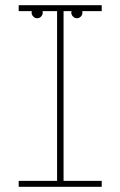

<svg xmlns="http://www.w3.org/2000/svg" viewBox="-20 -720 464 740"><path d="M52 0V-23H200V-677H52V-700H372V-677H225V-23H372V0ZM276.3 -649.7Q268 -649.7 261.4 -656.3Q254.8 -662.9 254.8 -671.2Q254.8 -680.3 261.4 -686.5Q268 -692.7 276.3 -692.7Q285.3 -692.7 291.5 -686.5Q297.7 -680.3 297.7 -671.2Q297.7 -662.9 291.5 -656.3Q285.3 -649.7 276.3 -649.7ZM123.3 -649.7Q115 -649.7 108.4 -656.3Q101.8 -662.9 101.8 -671.2Q101.8 -680.3 108.4 -686.5Q115 -692.7 123.3 -692.7Q132.3 -692.7 138.5 -686.5Q144.7 -680.3 144.7 -671.2Q144.7 -662.9 138.5 -656.3Q132.3 -649.7 123.3 -649.7Z"/></svg>

Font: MuseoModerno SemiBold Thin
Style: Regular
Weight: 250
Version: Version 1.001